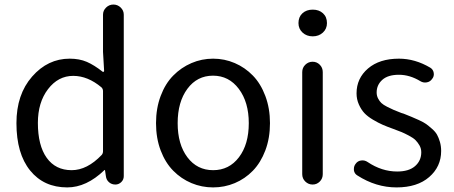

<svg xmlns="http://www.w3.org/2000/svg" viewBox="-20 -816 2007 849"><path d="M277.3 12.7Q173.8 12.7 113.3 -62Q52.7 -136.7 52.7 -271.5Q52.7 -398.4 122.1 -477.5Q191.4 -556.6 288.1 -556.6Q331.1 -556.6 363.8 -542.5Q396.5 -528.3 433.6 -499Q435.5 -497.1 438 -498.5Q440.4 -500 440.4 -502.9L435.5 -586.9V-751Q435.5 -769.5 449.2 -782.7Q462.9 -795.9 481.4 -795.9Q500 -795.9 513.7 -782.7Q527.3 -769.5 527.3 -751V-37.1Q527.3 -21.5 516.1 -10.7Q504.9 0 490.2 0Q473.6 0 461.9 -10.3Q450.2 -20.5 448.2 -37.1L444.3 -63.5Q444.3 -64.5 443.4 -64.5Q442.4 -64.5 441.4 -63.5Q362.3 12.7 277.3 12.7ZM296.9 -63.5Q365.2 -63.5 429.7 -130.9Q435.5 -137.7 435.5 -147.5V-413.1Q435.5 -422.9 428.7 -429.7Q368.2 -480.5 303.7 -480.5Q237.3 -480.5 192.4 -421.9Q147.5 -363.3 147.5 -272.5Q147.5 -172.9 186.5 -118.2Q225.6 -63.5 296.9 -63.5Z M669.9 -271.5Q669.9 -336.9 690.4 -391.6Q710.9 -446.3 746.1 -481.9Q781.2 -517.6 826.7 -537.1Q872.1 -556.6 922.4 -556.6Q972.7 -556.6 1018.1 -537.1Q1063.5 -517.6 1098.1 -481.9Q1132.8 -446.3 1153.3 -391.6Q1173.8 -336.9 1173.8 -271.5Q1173.8 -205.1 1153.3 -150.9Q1132.8 -96.7 1098.1 -61Q1063.5 -25.4 1018.1 -6.3Q972.7 12.7 922.4 12.7Q872.1 12.7 826.7 -6.3Q781.2 -25.4 746.1 -61Q710.9 -96.7 690.4 -150.9Q669.9 -205.1 669.9 -271.5ZM1080.1 -271.5Q1080.1 -364.3 1036.1 -422.9Q992.2 -481.4 921.9 -481.4Q851.6 -481.4 808.6 -423.3Q765.6 -365.2 765.6 -271.5Q765.6 -177.7 808.6 -120.6Q851.6 -63.5 922.4 -63.5Q993.2 -63.5 1036.6 -120.6Q1080.1 -177.7 1080.1 -271.5Z M1316.4 -45.9V-497.1Q1316.4 -516.6 1330.1 -529.8Q1343.8 -543 1362.3 -543Q1380.9 -543 1394 -529.8Q1407.2 -516.6 1407.2 -497.1V-45.9Q1407.2 -26.4 1394 -13.2Q1380.9 0 1362.3 0Q1343.8 0 1330.1 -13.2Q1316.4 -26.4 1316.4 -45.9ZM1299.8 -713.9Q1299.8 -741.2 1317.4 -757.3Q1335 -773.4 1362.8 -773.4Q1390.6 -773.4 1408.2 -757.3Q1425.8 -741.2 1425.8 -713.9Q1425.8 -688.5 1407.7 -671.9Q1389.6 -655.3 1362.8 -655.3Q1335.9 -655.3 1317.9 -671.9Q1299.8 -688.5 1299.8 -713.9Z M1733.4 12.7Q1642.6 12.7 1560.5 -40Q1546.9 -47.9 1544.9 -63.5Q1544.9 -66.4 1544.9 -69.3Q1544.9 -82 1552.7 -91.8Q1561.5 -104.5 1577.1 -106.4Q1592.8 -108.4 1605.5 -99.6Q1668 -57.6 1736.3 -57.6Q1788.1 -57.6 1815.4 -81.5Q1842.8 -105.5 1842.8 -142.6Q1842.8 -159.2 1835 -172.9Q1827.1 -186.5 1817.4 -196.3Q1807.6 -206.1 1788.1 -216.3Q1768.6 -226.6 1755.9 -231.9Q1743.2 -237.3 1718.8 -246.1Q1691.4 -255.9 1672.4 -264.2Q1653.3 -272.5 1629.4 -286.6Q1605.5 -300.8 1591.3 -315.9Q1577.1 -331.1 1566.9 -354Q1556.6 -377 1556.6 -403.3Q1556.6 -469.7 1607.4 -513.2Q1658.2 -556.6 1744.1 -556.6Q1815.4 -556.6 1882.8 -516.6Q1895.5 -508.8 1897.9 -493.7Q1900.4 -478.5 1890.6 -466.8Q1881.8 -454.1 1866.7 -451.7Q1851.6 -449.2 1838.9 -457Q1792 -485.4 1744.1 -485.4Q1695.3 -485.4 1670.4 -462.9Q1645.5 -440.4 1645.5 -407.2Q1645.5 -392.6 1651.9 -380.4Q1658.2 -368.2 1666.5 -360.4Q1674.8 -352.5 1691.9 -343.8Q1709 -335 1720.7 -330.1Q1732.4 -325.2 1754.9 -316.4Q1761.7 -314.5 1764.6 -313.5Q1789.1 -303.7 1799.8 -299.3Q1810.5 -294.9 1832 -285.2Q1853.5 -275.4 1864.3 -267.6Q1875 -259.8 1890.1 -246.6Q1905.3 -233.4 1912.6 -220.2Q1919.9 -207 1925.3 -188.5Q1930.7 -169.9 1930.7 -148.4Q1930.7 -79.1 1877.9 -33.2Q1825.2 12.7 1733.4 12.7Z"/></svg>

Font: Gen Jyuu GothicX Regular
Style: Regular
Weight: 400
Designer: [Source Han Sans]
Ryoko NISHIZUKA  (kana & ideographs); Paul D. Hunt (Latin, Greek & Cyrillic); Wenlong ZHANG  (bopomofo
Version: Version 1.002.20150607